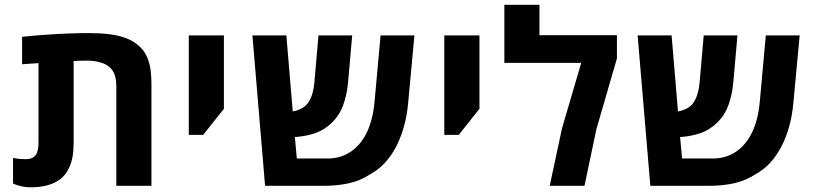

<svg xmlns="http://www.w3.org/2000/svg" viewBox="-20 -780 3431 806"><path d="M106.9 6.3Q88.9 6.3 71.3 2.4Q53.7 -1.5 34.7 -9.3V-116.7Q62.5 -111.8 87.4 -111.8Q116.7 -111.8 129.2 -128.2Q141.6 -144.5 141.6 -180.2V-515.1Q124.5 -514.2 107.2 -512.7Q89.8 -511.2 72.8 -510.3V-625.5Q125.5 -630.9 173.8 -634.3Q222.2 -637.7 266.6 -639.4Q311 -641.1 351.6 -641.1Q398.4 -641.1 433.8 -637Q469.2 -632.8 495.8 -624.5Q522.5 -616.2 542.5 -603Q565.4 -587.9 580.1 -569.6Q594.7 -551.3 603.5 -523.9Q610.4 -504.4 613 -479.7Q615.7 -455.1 615.7 -424.8V0H468.3V-418.9Q468.3 -462.4 450.4 -486.6Q432.6 -510.7 397 -519Q376.5 -525.4 344.7 -525.4Q330.1 -525.4 316.2 -525.1Q302.2 -524.9 289.1 -523.9V-180.2Q289.1 -147.5 284.4 -121.1Q279.8 -94.7 268.1 -71.8Q254.9 -44.9 232.4 -27.3Q210.4 -10.7 179.2 -2.2Q147.9 6.3 106.9 6.3Z M772.5 -213.9V-631.3H919.9V-323.2L833 -213.9Z M1092.8 0 1039.6 -631.3H1182.1L1209 -312Q1225.1 -314.9 1241.7 -322.5Q1258.3 -330.1 1269 -342.8Q1281.7 -357.4 1289.6 -381.6Q1297.4 -405.8 1299.8 -435.1L1316.9 -631.3H1458.5L1441.4 -437Q1436.5 -381.3 1420.2 -337.4Q1403.8 -293.5 1370.6 -262.7Q1342.8 -235.8 1306.6 -222.4Q1270.5 -209 1224.1 -205.1Q1222.7 -205.1 1220.9 -205.1Q1219.2 -205.1 1217.8 -205.1L1226.1 -114.7H1356.9Q1407.7 -114.7 1449.2 -141.1Q1490.7 -167.5 1517.6 -219.2Q1544.9 -273.9 1552.2 -351.6L1577.6 -631.3H1719.7L1693.4 -348.1Q1688.5 -293 1674.8 -245.6Q1661.1 -198.2 1640.6 -160.2Q1621.1 -124 1595 -95.7Q1568.8 -67.4 1533.2 -47.9Q1491.7 -21 1443.6 -10.5Q1395.5 0 1341.3 0Z M1845.2 -213.9V-631.3H1992.7V-323.2L1905.8 -213.9Z M2287.6 0 2339.4 -241.7 2419.9 -516.1H2097.2V-759.8H2244.6V-632.3H2569.8V-534.7L2483.9 -238.8L2433.6 0Z M2710 0 2656.7 -631.3H2799.3L2826.2 -312Q2842.3 -314.9 2858.9 -322.5Q2875.5 -330.1 2886.2 -342.8Q2898.9 -357.4 2906.7 -381.6Q2914.6 -405.8 2917 -435.1L2934.1 -631.3H3075.7L3058.6 -437Q3053.7 -381.3 3037.4 -337.4Q3021 -293.5 2987.8 -262.7Q2960 -235.8 2923.8 -222.4Q2887.7 -209 2841.3 -205.1Q2839.8 -205.1 2838.1 -205.1Q2836.4 -205.1 2835 -205.1L2843.3 -114.7H2974.1Q3024.9 -114.7 3066.4 -141.1Q3107.9 -167.5 3134.8 -219.2Q3162.1 -273.9 3169.4 -351.6L3194.8 -631.3H3336.9L3310.5 -348.1Q3305.7 -293 3292 -245.6Q3278.3 -198.2 3257.8 -160.2Q3238.3 -124 3212.2 -95.7Q3186 -67.4 3150.4 -47.9Q3108.9 -21 3060.8 -10.5Q3012.7 0 2958.5 0Z"/></svg>

Font: Wonky
Style: Regular
Weight: 400
Designer: Monotype Design Team
Foundry: Monotype Imaging Inc.
Version: Version 3.000